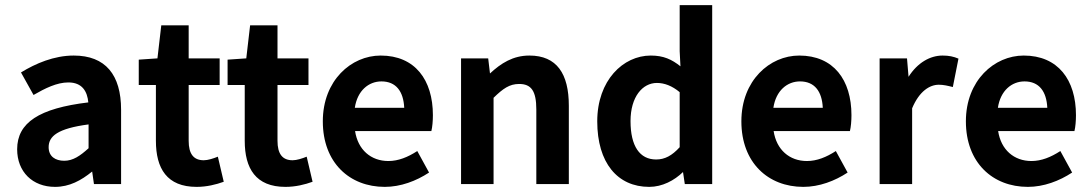

<svg xmlns="http://www.w3.org/2000/svg" viewBox="-20 -719 4260 750"><path d="M47 -136C47 -48 107 11 195 11C251 11 297 -14 340 -49L347 0H453V-290C453 -427 392 -502 268 -502C191 -502 119 -471 62 -436L111 -348C156 -374 202 -397 247 -397C302 -397 321 -361 325 -319C133 -296 47 -240 47 -136ZM326 -233V-140C293 -110 265 -91 231 -91C196 -91 170 -108 170 -144C170 -187 205 -217 326 -233Z M522 -387H589V-169C589 -61 632 11 748 11C787 11 824 2 854 -9L831 -107C814 -100 792 -93 776 -93C736 -93 717 -118 717 -169V-387H838V-491H717V-620H610L595 -491L522 -486Z M869 -387H936V-169C936 -61 979 11 1095 11C1134 11 1171 2 1201 -9L1178 -107C1161 -100 1139 -93 1123 -93C1083 -93 1064 -118 1064 -169V-387H1185V-491H1064V-620H957L942 -491L869 -486Z M1483 11C1545 11 1606 -12 1656 -45L1610 -129C1573 -105 1536 -90 1497 -90C1429 -90 1378 -134 1367 -207H1665C1669 -223 1671 -247 1671 -269C1671 -407 1601 -502 1467 -502C1352 -502 1241 -405 1241 -245C1241 -83 1346 11 1483 11ZM1470 -401C1527 -401 1556 -362 1559 -298H1366C1376 -365 1420 -401 1470 -401Z M1781 -491V0H1908V-337C1945 -373 1970 -391 2008 -391C2055 -391 2075 -364 2075 -291V0H2202V-306C2202 -431 2155 -502 2048 -502C1984 -502 1937 -472 1894 -432L1887 -491Z M2313 -245C2313 -83 2392 11 2516 11C2567 11 2614 -14 2648 -47L2655 0H2762V-699H2635V-519L2638 -460C2604 -487 2572 -502 2522 -502C2414 -502 2313 -405 2313 -245ZM2443 -246C2443 -341 2490 -395 2546 -395C2575 -395 2605 -384 2635 -359V-144C2605 -111 2577 -96 2543 -96C2479 -96 2443 -148 2443 -246Z M3118 11C3180 11 3241 -12 3291 -45L3245 -129C3208 -105 3171 -90 3132 -90C3064 -90 3013 -134 3002 -207H3300C3304 -223 3306 -247 3306 -269C3306 -407 3236 -502 3102 -502C2987 -502 2876 -405 2876 -245C2876 -83 2981 11 3118 11ZM3105 -401C3162 -401 3191 -362 3194 -298H3001C3011 -365 3055 -401 3105 -401Z M3416 -491V0H3543V-296C3571 -363 3612 -388 3647 -388C3666 -388 3682 -384 3702 -379L3724 -490C3705 -498 3687 -502 3662 -502C3613 -502 3564 -474 3529 -419L3523 -491Z M3995 11C4057 11 4118 -12 4168 -45L4122 -129C4085 -105 4048 -90 4009 -90C3941 -90 3890 -134 3879 -207H4177C4181 -223 4183 -247 4183 -269C4183 -407 4113 -502 3979 -502C3864 -502 3753 -405 3753 -245C3753 -83 3858 11 3995 11ZM3982 -401C4039 -401 4068 -362 4071 -298H3878C3888 -365 3932 -401 3982 -401Z"/></svg>

Font: Source Sans Pro SemBd
Style: Regular
Weight: 700
Designer: Paul D. Hunt
Foundry: Adobe Systems Incorporated
Version: Version 2.020;PS 2.0;hotconv 1.0.86;makeotf.lib2.5.63406